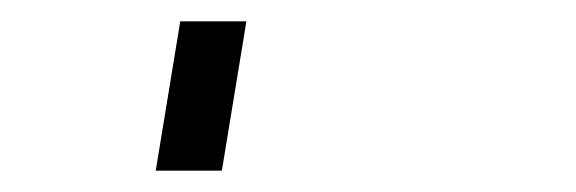

<svg xmlns="http://www.w3.org/2000/svg" viewBox="-20 60 540 180"><path d="M126 220 149 80H211L188 220Z"/></svg>

Font: Iosevka Curly Slab Light
Style: Italic
Weight: 300
Italic angle: -9°
Monospace: yes
Designer: Belleve Invis
Foundry: Belleve Invis
Version: Version 22.1.2; ttfautohint (v1.8.4)